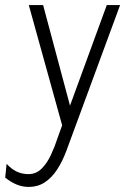

<svg xmlns="http://www.w3.org/2000/svg" viewBox="-32 -494 493 757"><path d="M82 243Q56 243 33.5 233.5Q11 224 -11.5 206.5L-6 152Q14 173.5 35 183Q56 192.5 80 192.5Q110.5 192.5 132.2 170.8Q154 149 169.2 116Q184.5 83 195 50L213 0L81.5 -474H138L244 -77.5L389 -474H441.5L230.5 98.5Q214.5 142 193 174.8Q171.5 207.5 144 225.2Q116.5 243 82 243Z"/></svg>

Font: Karla Light
Style: Italic
Weight: 300
Italic angle: -8°
Designer: Jonathan Pinhorn
Version: Version 2.004;gftools[0.9.33]